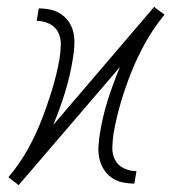

<svg xmlns="http://www.w3.org/2000/svg" viewBox="-20 -545 540 570"><path d="M35 5 31 1Q31 1 31 1Q31 1 31 1L20 -7L5 -19Q38 -58 62 -101Q86 -144 103.5 -189Q121 -234 135 -280Q149 -326 157 -372Q160 -392 160.5 -412.5Q161 -433 152.5 -449.5Q144 -466 126.5 -474.5Q109 -483 89 -483L95 -520Q114 -520 131.5 -516Q149 -512 163.5 -501.5Q178 -491 187 -476Q196 -461 199 -443Q202 -425 200.5 -406Q199 -387 196 -369Q188 -319 173 -270.5Q158 -222 138 -174L438 -525L442 -521Q442 -521 442 -521Q442 -521 442 -521L453 -513L469 -501H468Q436 -462 412 -419Q388 -376 370 -331Q352 -286 338.5 -240Q325 -194 317 -148Q314 -128 313.5 -107.5Q313 -87 321.5 -70.5Q330 -54 347.5 -45.5Q365 -37 385 -37L379 0Q360 0 342 -4Q324 -8 310 -18.5Q296 -29 287 -44Q278 -59 274.5 -77Q271 -95 272.5 -114Q274 -133 277 -151Q285 -201 300.5 -249.5Q316 -298 336 -346Z"/></svg>

Font: Iosevka SS04 Extralight
Style: Italic
Weight: 200
Italic angle: -9°
Monospace: yes
Designer: Belleve Invis
Foundry: Belleve Invis
Version: Version 19.0.0; ttfautohint (v1.8.4)